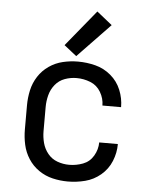

<svg xmlns="http://www.w3.org/2000/svg" viewBox="-55 -817 685 871"><g transform="rotate(5 288.0 -382.0)"><path d="M286 8Q326 8 365 -2Q404 -12 435.5 -38.5Q467 -65 482.5 -103Q498 -141 498 -181H413Q413 -181 413 -181Q413 -181 413 -181Q413 -149 396 -120Q379 -91 348.5 -79.5Q318 -68 286 -68Q258 -68 232 -77.5Q206 -87 188.5 -108.5Q171 -130 164 -156.5Q157 -183 157 -210V-320Q157 -347 164 -374Q171 -401 188.5 -422.5Q206 -444 232 -453.5Q258 -463 286 -463Q318 -463 348.5 -451Q379 -439 396 -410Q413 -381 413 -349Q413 -349 413 -349Q413 -349 413 -349H498Q498 -389 482.5 -427Q467 -465 435.5 -491.5Q404 -518 365 -528Q326 -538 286 -538Q251 -538 217 -530Q183 -522 154 -502Q125 -482 106 -452.5Q87 -423 79.5 -389Q72 -355 72 -320V-210Q72 -175 79.5 -141Q87 -107 106 -77.5Q125 -48 154 -28Q183 -8 217 0Q251 8 286 8ZM275 -562 423 -716 353 -772 218 -607Z"/></g></svg>

Font: Iosevka Sparkle
Style: Regular
Weight: 400
Designer: Belleve Invis
Foundry: Belleve Invis
Version: Version 4.5.0; ttfautohint (v1.8.3)